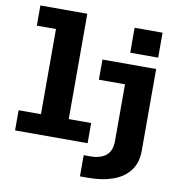

<svg xmlns="http://www.w3.org/2000/svg" viewBox="-99 -840 1048 1130"><g transform="rotate(10 425.0 -275.0)"><path d="M31.5 0V-120.5H165V-629.5H50.5V-750H331V-120.5H465V0ZM619.5 -717H786.5V-568H619.5ZM454.5 200V73.5H494.5Q554.5 73.5 588 46Q621.5 18.5 621.5 -40.5V-379.5H465.5V-500H786.5V-11.5Q786.5 60.5 751 107.2Q715.5 154 652.2 177Q589 200 505 200Z"/></g></svg>

Font: Trispace
Style: Bold
Weight: 700
Designer: Tyler Finck
Foundry: Etcetera Type Company
Version: Version 1.210; ttfautohint (v1.8.3)